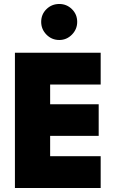

<svg xmlns="http://www.w3.org/2000/svg" viewBox="-20 -945 567 965"><path d="M55 0V-680H486V-520H232V-421H476V-262H232V-160H486V0ZM278 -744Q240 -744 213.5 -771Q187 -798 187 -835Q187 -873 213.5 -899Q240 -925 278 -925Q315 -925 341.5 -899Q368 -873 368 -835Q368 -798 341.5 -771Q315 -744 278 -744Z"/></svg>

Font: Teachers ExtraBold
Style: Regular
Weight: 800
Designer: Alfredo Marco Pradil, Chank Diesel
Version: Version 1.001